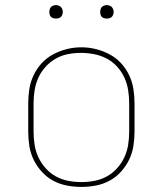

<svg xmlns="http://www.w3.org/2000/svg" viewBox="-20 -727 640 755"><path d="M300 8Q271 8 242.5 2.5Q214 -3 189 -16.5Q164 -30 144.5 -51.5Q125 -73 112.5 -98.5Q100 -124 95.5 -152.5Q91 -181 91 -210V-320Q91 -349 95.5 -377.5Q100 -406 112.5 -432Q125 -458 144.5 -479Q164 -500 189.5 -513.5Q215 -527 243 -534Q271 -541 300 -541Q329 -541 357 -534Q385 -527 410.5 -513.5Q436 -500 455.5 -479Q475 -458 487.5 -432Q500 -406 504.5 -377.5Q509 -349 509 -320V-210Q509 -181 504.5 -152.5Q500 -124 487.5 -98.5Q475 -73 455.5 -51.5Q436 -30 411 -16.5Q386 -3 357.5 2.5Q329 8 300 8ZM300 -11Q326 -11 352 -16Q378 -21 400.5 -33.5Q423 -46 440.5 -65.5Q458 -85 469 -108.5Q480 -132 484 -158Q488 -184 488 -210V-320Q488 -346 484 -372Q480 -398 469 -422Q458 -446 440 -465.5Q422 -485 399 -497Q376 -509 350 -514Q324 -519 297 -519Q272 -519 246.5 -514Q221 -509 198.5 -496Q176 -483 158.5 -463.5Q141 -444 130.5 -420.5Q120 -397 116 -371.5Q112 -346 112 -320V-210Q112 -184 116 -158Q120 -132 131 -108.5Q142 -85 159.5 -65.5Q177 -46 199.5 -33.5Q222 -21 248 -16Q274 -11 300 -11ZM400 -654Q395 -654 389.5 -655.5Q384 -657 380.5 -660.5Q377 -664 375.5 -669.5Q374 -675 374 -680Q374 -685 375.5 -690.5Q377 -696 380.5 -699.5Q384 -703 389.5 -705Q395 -707 400 -707Q405 -707 410.5 -705Q416 -703 419.5 -699.5Q423 -696 425 -690.5Q427 -685 427 -680Q427 -675 425 -669.5Q423 -664 419.5 -660.5Q416 -657 410.5 -655.5Q405 -654 400 -654ZM200 -654Q195 -654 189.5 -655.5Q184 -657 180.5 -660.5Q177 -664 175.5 -669.5Q174 -675 174 -680Q174 -685 175.5 -690.5Q177 -696 180.5 -699.5Q184 -703 189.5 -705Q195 -707 200 -707Q205 -707 210.5 -705Q216 -703 219.5 -699.5Q223 -696 225 -690.5Q227 -685 227 -680Q227 -675 225 -669.5Q223 -664 219.5 -660.5Q216 -657 210.5 -655.5Q205 -654 200 -654Z"/></svg>

Font: Iosevka Curly Thin Extended
Style: Regular
Weight: 100
Width: 7
Monospace: yes
Designer: Belleve Invis
Foundry: Belleve Invis
Version: Version 11.1.0; ttfautohint (v1.8.3)